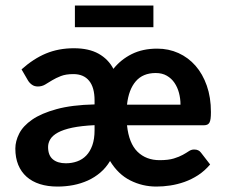

<svg xmlns="http://www.w3.org/2000/svg" viewBox="-20 -669 815 696"><path d="M549.8 -492.7Q591.3 -492.7 627 -476.6Q662.6 -460.4 688.7 -430.7Q714.8 -400.9 729.7 -358.4Q744.6 -315.9 744.6 -262.7Q744.6 -248.5 743.4 -239.3Q742.2 -230 739.3 -224.6Q736.3 -219.2 731 -217Q725.6 -214.8 717.3 -214.8H440.4Q447.3 -149.4 478.5 -118.9Q509.8 -88.4 558.6 -88.4Q590.3 -88.4 610.1 -94.5Q629.9 -100.6 642.6 -107.7Q655.3 -114.7 664.3 -120.8Q673.3 -127 683.6 -127Q692.9 -127 698.7 -124Q704.6 -121.1 708.5 -115.7L741.7 -72.8Q721.7 -49.3 698 -33.9Q674.3 -18.6 648.7 -9.5Q623 -0.5 597.2 3.4Q571.3 7.3 546.9 7.3Q496.6 7.3 452.4 -14.9Q408.2 -37.1 378.9 -85.4Q364.3 -61 343.8 -43.5Q323.2 -25.9 298.3 -14.6Q273.4 -3.4 245.6 2Q217.8 7.3 188.5 7.3Q152.8 7.3 124.5 -1.7Q96.2 -10.7 76.4 -28.3Q56.6 -45.9 46.1 -71.5Q35.6 -97.2 35.6 -130.4Q35.6 -157.2 49.6 -184.8Q63.5 -212.4 96.7 -235.4Q129.9 -258.3 185.1 -273.4Q240.2 -288.6 322.8 -290.5V-305.2Q322.8 -352.1 303 -376.2Q283.2 -400.4 246.1 -400.4Q218.8 -400.4 200.7 -393.3Q182.6 -386.2 168.9 -377.9Q155.3 -369.6 143.6 -362.5Q131.8 -355.5 117.2 -355.5Q104.5 -355.5 95.5 -362.1Q86.4 -368.7 81.1 -377.9L58.1 -417.5Q101.1 -456.1 146.7 -475.1Q192.4 -494.1 248 -494.1Q301.8 -494.1 337.2 -474.4Q372.6 -454.6 391.1 -419.4Q418 -453.1 457.5 -472.9Q497.1 -492.7 549.8 -492.7ZM251.5 -648.9H536.1V-570.3H251.5ZM322.8 -215.3Q274.4 -212.9 241.9 -206.1Q209.5 -199.2 189.9 -188.5Q170.4 -177.7 162.4 -164.3Q154.3 -150.9 154.3 -136.2Q154.3 -106 171.4 -91.6Q188.5 -77.1 218.8 -77.1Q240.7 -77.1 259.8 -84Q278.8 -90.8 292.7 -105.2Q306.6 -119.6 314.7 -142.3Q322.8 -165 322.8 -197.3ZM544.4 -404.3Q498 -404.3 472.2 -374.3Q446.3 -344.2 440.4 -289.6H634.3Q634.3 -311.5 628.9 -332Q623.5 -352.5 612.5 -368.7Q601.6 -384.8 584.7 -394.5Q567.9 -404.3 544.4 -404.3Z"/></svg>

Font: Carlito
Style: Bold
Weight: 700
Designer: Lukasz Dziedzic
Foundry: tyPoland Lukasz Dziedzic
Version: Version 1.104